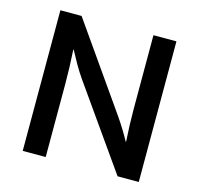

<svg xmlns="http://www.w3.org/2000/svg" viewBox="-95 -731 861 831"><g transform="rotate(15 336.0 -315.0)"><path d="M76 -630H171L435 -253Q453 -227 469 -201Q485 -175 496 -154H498Q493 -228 493 -301.5Q493 -375 493 -450V-630H596V0H501L244 -365Q225 -392 207 -423.5Q189 -455 176 -480H174Q179 -402 179 -325.5Q179 -249 179 -172V0H76Z"/></g></svg>

Font: Mukta Medium
Style: Regular
Weight: 500
Designer: Girish Dalvi and Yashodeep Gholap
Foundry: Ek Type
Version: Version 2.538;PS 1.002;hotconv 16.6.51;makeotf.lib2.5.65220;